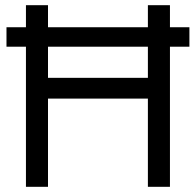

<svg xmlns="http://www.w3.org/2000/svg" viewBox="-20 -720 755 740"><path d="M635 -700V-615H710V-540H635V0H550V-340H165V0H80V-540H5V-615H80V-700H165V-615H550V-700ZM165 -420H550V-540H165Z"/></svg>

Font: Venryn Sans
Style: Regular
Weight: 400
Designer: Owen Earl, indestructible type* (font) & Cristiano Sobral (main changes)
Version: Version 3.600; ttfautohint (v1.8.3)